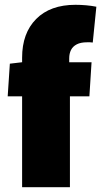

<svg xmlns="http://www.w3.org/2000/svg" viewBox="-20 -779 421 799"><path d="M72 -378H12L21 -514L72 -520V-539Q72 -641 130.5 -700Q189 -759 294 -759Q316 -759 338.5 -757Q361 -755 381 -751L366 -602Q360 -603 355 -603Q350 -603 342 -603Q316 -603 299.5 -594.5Q283 -586 275.5 -571Q268 -556 268 -536V-520H361L352 -378H271V0H72Z"/></svg>

Font: Murecho Thin Black
Style: Regular
Weight: 900
Version: Version 1.010